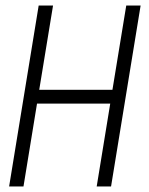

<svg xmlns="http://www.w3.org/2000/svg" viewBox="-20 -675 540 695"><path d="M330 0 379 -300H114L65 0H13L120 -655H172L122 -350H387L437 -655H489L382 0Z"/></svg>

Font: Lekton
Style: Italic
Weight: 400
Italic angle: -9.3°
Designer: Paolo Mazzetti, Luciano Perondi, Raffaele Flato, Elena Papassissa, Emilio Macchia, Michela Povoleri, Tobias Seemiller, R
Version: Version 3.000